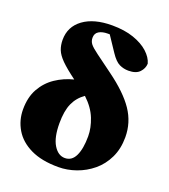

<svg xmlns="http://www.w3.org/2000/svg" viewBox="-135 -819 822 932"><g transform="rotate(20 276.0 -353.0)"><path d="M273 15Q187 15 130 -12.5Q73 -40 45 -87Q17 -134 17 -190Q17 -253 42 -297.5Q67 -342 108.5 -370Q150 -398 201 -411Q151 -448 125.5 -473.5Q100 -499 91 -522Q82 -545 82 -573Q82 -641 136.5 -681Q191 -721 285 -721Q349 -721 396.5 -704.5Q444 -688 473 -661.5Q502 -635 510 -605Q509 -580 490.5 -560.5Q472 -541 433 -541Q408 -541 386 -551.5Q364 -562 340 -598L288 -676Q286 -676 283 -676Q280 -676 278 -676Q250 -676 232.5 -665.5Q215 -655 215 -632Q215 -614 225.5 -600.5Q236 -587 266 -565Q296 -543 353 -501Q445 -434 487.5 -371Q530 -308 530 -232Q530 -172 507.5 -125.5Q485 -79 447.5 -48Q410 -17 364.5 -1Q319 15 273 15ZM206 -187Q206 -114 229.5 -75.5Q253 -37 288 -37Q324 -37 341.5 -74Q359 -111 359 -175Q359 -218 340.5 -265Q322 -312 277 -354Q241 -329 223.5 -290Q206 -251 206 -187Z"/></g></svg>

Font: Source Serif Pro Black
Style: Regular
Weight: 900
Designer: Frank Grießhammer
Foundry: Adobe Systems Incorporated
Version: Version 3.001;hotconv 1.0.111;makeotfexe 2.5.65597